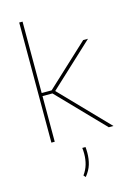

<svg xmlns="http://www.w3.org/2000/svg" viewBox="-132 -732 717 1026"><g transform="rotate(-15 226.5 -219.0)"><path d="M398.5 0 154.5 -252.5H93V-269.5H154.5L387 -485.5H413.5L166 -255.5V-267.5L424.5 0ZM81 0V-664.5H99.5V0ZM251 70Q251.5 75 252 83Q252.5 91 252.5 101Q252.5 136.5 243.5 166.2Q234.5 196 211 225L201 214Q219 189 227 161.5Q235 134 235 101.5Q235 93 234.5 85.2Q234 77.5 233 70Z"/></g></svg>

Font: Anek Latin Medium Thin
Style: Regular
Weight: 250
Version: Version 1.003